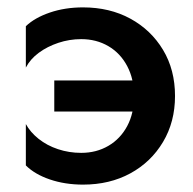

<svg xmlns="http://www.w3.org/2000/svg" viewBox="-20 -490 524 520"><path d="M127 -272V-188H372L425 -272ZM343 -230Q343 -183 324.5 -148.5Q306 -114 273.5 -95Q241 -76 200 -76Q167 -76 137 -86Q107 -96 84.5 -114Q62 -132 50 -154V-42Q74 -18 115 -4Q156 10 205 10Q277 10 333 -20.5Q389 -51 421.5 -105.5Q454 -160 454 -230Q454 -301 421.5 -355Q389 -409 333 -439.5Q277 -470 205 -470Q156 -470 115 -456Q74 -442 50 -419V-307Q62 -330 85 -347Q108 -364 138 -374Q168 -384 200 -384Q241 -384 273.5 -365Q306 -346 324.5 -311Q343 -276 343 -230Z"/></svg>

Font: Jost Medium
Style: Regular
Weight: 500
Version: Version 3.710